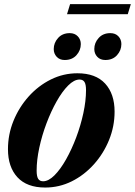

<svg xmlns="http://www.w3.org/2000/svg" viewBox="-20 -870 636 904"><path d="M344.5 -525Q430.5 -525 475 -476.5Q519.5 -428 519.5 -344.5Q519.5 -275 493.5 -211Q467.5 -147 422 -96.2Q376.5 -45.5 317.8 -16.2Q259 13 193 13Q106.5 13 62 -35.5Q17.5 -84 17.5 -167.5Q17.5 -237 43.5 -301Q69.5 -365 115 -415.8Q160.5 -466.5 219.5 -495.8Q278.5 -525 344.5 -525ZM183 -16.5Q208.5 -16.5 236.5 -44.5Q264.5 -72.5 291 -119.5Q317.5 -166.5 338.8 -223Q360 -279.5 372.5 -337.5Q385 -395.5 385 -445.5Q385 -472.5 377.8 -484Q370.5 -495.5 354.5 -495.5Q329 -495.5 301 -467.5Q273 -439.5 246.5 -392.5Q220 -345.5 198.8 -289Q177.5 -232.5 165 -174.5Q152.5 -116.5 152.5 -66.5Q152.5 -39.5 159.8 -28Q167 -16.5 183 -16.5ZM284.5 -587.5Q261 -587.5 247 -602.5Q233 -617.5 233 -639Q233 -668.5 253.5 -691.2Q274 -714 308.5 -714Q332 -714 346.2 -699Q360.5 -684 360.5 -662.5Q360.5 -633 340 -610.2Q319.5 -587.5 284.5 -587.5ZM476 -587.5Q452 -587.5 438 -602.5Q424 -617.5 424 -639Q424 -668.5 444.5 -691.2Q465 -714 499.5 -714Q523.5 -714 537.5 -699Q551.5 -684 551.5 -662.5Q551.5 -633 531 -610.2Q510.5 -587.5 476 -587.5ZM295.5 -803 310 -850.5H596L581.5 -803Z"/></svg>

Font: Newsreader 72pt
Style: Bold Italic
Weight: 700
Italic angle: -17°
Designer: Hugues Gentile
Foundry: Production Type
Version: Version 1.003; ttfautohint (v1.8.3)